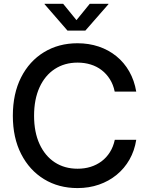

<svg xmlns="http://www.w3.org/2000/svg" viewBox="-20 -962 768 993"><path d="M380.9 10.7Q283.2 10.7 207.8 -35.4Q132.3 -81.5 89.4 -165.5Q46.4 -249.5 46.4 -363.3Q46.4 -477.5 89.1 -561.8Q131.8 -646 207.5 -692.1Q283.2 -738.3 380.9 -738.3Q439.5 -738.3 490.5 -721.2Q541.5 -704.1 581.8 -671.4Q622.1 -638.7 648.4 -592.5Q674.8 -546.4 684.6 -488.3H573.2Q565.9 -524.4 548.3 -552.2Q530.8 -580.1 505.6 -599.4Q480.5 -618.7 449 -628.4Q417.5 -638.2 381.3 -638.2Q314 -638.2 263.2 -605Q212.4 -571.8 184.3 -510Q156.2 -448.2 156.2 -363.3Q156.2 -278.3 184.6 -216.8Q212.9 -155.3 263.4 -122.3Q314 -89.4 381.3 -89.4Q417.5 -89.4 448.7 -99.1Q480 -108.9 505.4 -127.9Q530.8 -147 548.3 -174.8Q565.9 -202.6 573.7 -238.8H684.6Q675.8 -182.6 649.7 -136.7Q623.5 -90.8 583.3 -57.9Q543 -24.9 491.7 -7.1Q440.4 10.7 380.9 10.7ZM306.6 -942.4 375.5 -857.9 444.3 -942.4H541V-940.4L421.4 -803.7H329.1L210.4 -940.4V-942.4Z"/></svg>

Font: Inter 24pt Medium
Style: Regular
Weight: 500
Designer: Rasmus Andersson
Foundry: rsms
Version: Version 4.001;git-66647c0bb